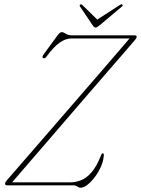

<svg xmlns="http://www.w3.org/2000/svg" viewBox="-20 -865 658 896"><path d="M325 0H14.5Q3.5 0 3.5 -7.5Q3.5 -13.5 11 -22.5Q19.5 -32 51.2 -68.8Q83 -105.5 130.5 -160.2Q178 -215 233.5 -279Q289 -343 345.2 -408Q401.5 -473 451 -530.2Q500.5 -587.5 536 -628.8Q571.5 -670 584.5 -685.5H312.5Q286 -685.5 258 -665.8Q230 -646 197 -601Q194 -596 189 -593.8Q184 -591.5 181 -594Q174 -598 183.5 -611L248.5 -700Q260 -715 267.5 -715Q276.5 -715 287.5 -707.5Q298.5 -700 317.5 -700H607.5Q618.5 -700 618 -692.5Q617.5 -688 609.5 -678Q601.5 -668.5 569.8 -631.8Q538 -595 490.8 -540.5Q443.5 -486 388.2 -422Q333 -358 277 -293Q221 -228 171.5 -170.5Q122 -113 86.2 -71.8Q50.5 -30.5 36.5 -14H307.5Q333 -14 358.5 -24Q384 -34 407.5 -61.2Q431 -88.5 451.5 -140Q455 -150 460 -149.5Q464.5 -149.5 464.5 -142.5Q463.5 -117 452.2 -90.2Q441 -63.5 423.8 -40.5Q406.5 -17.5 388.8 -3.2Q371 11 357 11Q348.5 11 340.8 5.5Q333 0 325 0ZM445.5 -747.5Q433 -736.5 426.5 -736.5Q419 -736.5 412 -747.5L353.5 -834.5Q349.5 -840.5 355 -844Q359.5 -846.5 365 -841L434 -773.5L538 -841Q547 -847 550.5 -844Q555 -840 549 -834.5Z"/></svg>

Font: Fraunces 144pt S050 Thin
Style: Italic
Weight: 100
Italic angle: -16°
Version: Version 1.000; ttfautohint (v1.8.3)